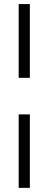

<svg xmlns="http://www.w3.org/2000/svg" viewBox="-20 -699 236 933"><path d="M70.8 -320.8V-679.2H125V-320.8ZM125 -143.1V213.9H70.8V-143.1Z"/></svg>

Font: Rawengulk
Style: Demibold
Weight: 600
Version: Version 0.92